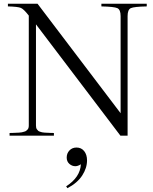

<svg xmlns="http://www.w3.org/2000/svg" viewBox="-20 -720 811 1019"><path d="M170.9 -54.2Q170.9 -47.4 172.1 -42Q173.3 -36.6 176.8 -32.5Q180.2 -28.3 183.1 -25.6Q186 -22.9 192.6 -21Q199.2 -19 203.4 -17.8Q207.5 -16.6 217 -16.1Q226.6 -15.6 231.7 -15.4Q236.8 -15.1 248.5 -14.6Q260.3 -14.2 266.1 -14.2V0H30.8V-14.2Q36.6 -14.2 48.3 -14.6Q60.1 -15.1 65.7 -15.4Q71.3 -15.6 81.1 -16.1Q90.8 -16.6 95.7 -17.8Q100.6 -19 107.9 -21Q115.2 -22.9 118.7 -25.6Q122.1 -28.3 126 -32.2Q129.9 -36.1 131.3 -41.7Q132.8 -47.4 132.8 -54.2V-637.2Q106.4 -671.4 90.8 -678Q75.2 -684.6 22 -686V-700.2H179.2L620.1 -119.1V-634.8Q620.1 -668.9 602.8 -676.8Q585.4 -684.6 518.1 -686V-700.2H758.8V-686Q691.4 -684.6 674.3 -676.8Q657.2 -668.9 657.2 -634.8V0H619.1L170.9 -590.8ZM331.1 269 337.9 278.8Q390.6 251 416.3 211.4Q441.9 171.9 441.9 130.9Q441.9 101.1 426.8 82Q411.6 63 386.2 63Q363.3 63 348.6 78.4Q334 93.8 334 116.2Q334 137.2 348.1 149.7Q362.3 162.1 379.9 162.1Q393.1 162.1 409.2 151.9Q405.8 220.7 331.1 269Z"/></svg>

Font: Ortica Linear Light
Style: Regular
Weight: 300
Designer: Benedetta Bovani
Foundry: Collletttivo
Version: Version 2.000;Glyphs 3.1.2 (3151)